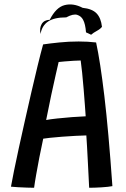

<svg xmlns="http://www.w3.org/2000/svg" viewBox="-20 -857 579 884"><path d="M137 7.5Q124 7.5 103.8 6.8Q83.5 6 63.5 5Q43.5 4 30.5 2.5Q35 -23.5 44.5 -70.5Q54 -117.5 67 -177Q80 -236.5 94.8 -302.2Q109.5 -368 124.5 -432.8Q139.5 -497.5 153.2 -554.2Q167 -611 178.5 -652.5Q209 -657 252.8 -661.5Q296.5 -666 342 -666Q384.5 -666 422.5 -661.5Q441.5 -574 460.5 -414.8Q479.5 -255.5 497.5 0Q480 3.5 447.8 5.5Q415.5 7.5 390.5 7.5Q389.5 -10.5 388 -42.5Q386.5 -74.5 384.5 -111.2Q382.5 -148 380.8 -181Q379 -214 377.5 -233.5Q357.5 -233 327.2 -231.5Q297 -230 265.5 -227.5Q234 -225 210 -222.5Q186 -220 179 -218.5Q169.5 -175.5 161.2 -132.2Q153 -89 146.5 -52.5Q140 -16 137 7.5ZM192.5 -304.5Q210.5 -308 243.2 -311.5Q276 -315 311.8 -317.8Q347.5 -320.5 374.5 -321.5Q373.5 -337 371 -371Q368.5 -405 365.2 -445.5Q362 -486 358.2 -522.2Q354.5 -558.5 351.5 -578.5Q340 -578.5 319 -577.2Q298 -576 278 -574.2Q258 -572.5 250 -571.5Q246 -554.5 236.8 -514Q227.5 -473.5 215.8 -418.8Q204 -364 192.5 -304.5ZM166.5 -700.5Q161 -728 172 -746.5Q183 -765 209 -766Q238 -823.5 277.8 -833.5Q317.5 -843.5 360.5 -821Q404.5 -816.5 424.8 -795.2Q445 -774 449.5 -733.5Q442 -723.5 425.8 -714.8Q409.5 -706 399.5 -697Q393.5 -699.5 388.2 -702.5Q383 -705.5 376 -708Q373 -747 362.5 -766Q354 -782.5 335.8 -788.5Q317.5 -794.5 285 -777Q230 -777 201.8 -758.2Q173.5 -739.5 166.5 -700.5Z"/></svg>

Font: Grandstander
Style: Regular
Weight: 400
Designer: Tyler Finck
Foundry: Etcetera Type Co
Version: Version 1.200; ttfautohint (v1.8.3)